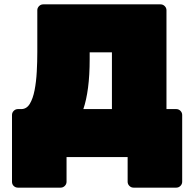

<svg xmlns="http://www.w3.org/2000/svg" viewBox="-20 -720 885 880"><path d="M62 140Q51 140 43 132.5Q35 125 35 113V-193Q35 -204 43 -212Q51 -220 62 -220H77Q102 -220 116.5 -244Q131 -268 138.5 -306.5Q146 -345 148.5 -391Q151 -437 151 -481V-673Q151 -684 159 -692Q167 -700 178 -700H716Q727 -700 735 -692Q743 -684 743 -673V-220H788Q799 -220 807 -212Q815 -204 815 -193V113Q815 124 807 132Q799 140 788 140H592Q581 140 573 132Q565 124 565 113V0H285V113Q285 124 277 132Q269 140 258 140ZM362 -220H493V-480H391V-449Q391 -375 383.5 -318Q376 -261 362 -220Z"/></svg>

Font: Rubik Light Black
Style: Regular
Weight: 900
Version: Version 2.104